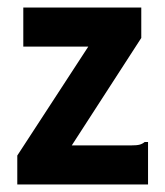

<svg xmlns="http://www.w3.org/2000/svg" viewBox="-20 -491 440 511"><path d="M26 -77 215 -367H42V-471H356V-390L171 -104H328Q344 -104 351.5 -106Q359 -108 365 -113H374V0H26Z"/></svg>

Font: Inconsolata Condensed Black
Style: Regular
Weight: 900
Width: 3
Monospace: yes
Designer: Raph Levien, Cyreal, Brenton Simpson
Foundry: Raph Levien, Cyreal, Google
Version: Version 3.001; ttfautohint (v1.8.2.53-6de2)